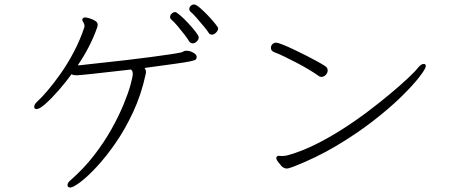

<svg xmlns="http://www.w3.org/2000/svg" viewBox="-20 -799 2040 859"><path d="M928 -644Q918 -644 913 -653Q907 -663 891.5 -681.5Q876 -700 859.5 -719Q843 -738 832 -747Q827 -751 827 -759Q827 -767 833.5 -773Q840 -779 848 -779Q857 -779 874.5 -764Q892 -749 911 -729Q930 -709 943 -692.5Q956 -676 956 -673Q956 -663 947 -653.5Q938 -644 928 -644ZM869 -632Q869 -622 860.5 -613.5Q852 -605 842 -605Q832 -605 825 -616Q820 -625 805.5 -644Q791 -663 774.5 -682.5Q758 -702 747 -711Q741 -716 741 -723Q741 -731 748 -738Q755 -745 764 -745Q769 -745 786 -730.5Q803 -716 822 -695.5Q841 -675 855 -657Q869 -639 869 -632ZM337 -507Q345 -508 376.5 -511.5Q408 -515 454 -520Q500 -525 552 -531Q604 -537 652.5 -543.5Q701 -550 738.5 -555.5Q776 -561 793 -565Q798 -567 802 -569.5Q806 -572 815 -572Q829 -572 844.5 -563.5Q860 -555 860 -544Q860 -537 856 -533Q852 -529 831 -524.5Q810 -520 762 -513.5Q714 -507 627 -495Q629 -492 631 -487.5Q633 -483 633 -477Q633 -474 632.5 -471Q632 -468 631 -464Q612 -376 576 -298.5Q540 -221 497 -159Q454 -97 412.5 -52.5Q371 -8 339 16Q307 40 294 40Q287 40 284 36Q282 32 282 29Q282 18 297 6Q356 -46 401.5 -105Q447 -164 479.5 -222.5Q512 -281 533 -332Q554 -383 564 -419.5Q574 -456 574 -470Q574 -478 571 -482Q568 -486 566 -488Q456 -475 393 -468.5Q330 -462 321 -462Q309 -462 300 -467Q274 -431 242.5 -395Q211 -359 184 -335Q157 -311 144 -311Q133 -311 133 -321Q133 -332 146 -344Q164 -360 191.5 -392Q219 -424 250.5 -468.5Q282 -513 310 -566Q338 -619 357 -676Q358 -678 358 -683Q358 -692 353 -699Q352 -701 350 -704.5Q348 -708 348 -711Q348 -714 350 -716Q353 -721 361 -721Q367 -721 380.5 -717Q394 -713 405.5 -706Q417 -699 417 -689Q417 -683 414 -674Q398 -629 376 -587Q354 -545 328 -507Z M1418 -455Q1411 -455 1406 -459Q1391 -470 1365.5 -485.5Q1340 -501 1310.5 -516.5Q1281 -532 1253 -545.5Q1225 -559 1206 -566Q1192 -572 1192 -585Q1192 -594 1198.5 -601Q1205 -608 1215 -608Q1223 -608 1244.5 -599.5Q1266 -591 1294.5 -577.5Q1323 -564 1351.5 -549.5Q1380 -535 1402.5 -522.5Q1425 -510 1435 -503Q1446 -496 1446 -484Q1446 -473 1437.5 -464Q1429 -455 1418 -455ZM1241 -54Q1234 -62 1225 -73.5Q1216 -85 1216 -93Q1216 -96 1219 -99Q1222 -102 1227 -102Q1230 -102 1233.5 -101.5Q1237 -101 1242 -101Q1247 -101 1255 -102Q1263 -103 1273 -106Q1329 -122 1389 -151.5Q1449 -181 1509.5 -219.5Q1570 -258 1625 -299.5Q1680 -341 1726.5 -380Q1773 -419 1805.5 -449.5Q1838 -480 1851 -497Q1864 -513 1876 -513Q1885 -513 1885 -503Q1885 -492 1856.5 -455Q1828 -418 1775.5 -366.5Q1723 -315 1649.5 -258Q1576 -201 1485.5 -147Q1395 -93 1292 -53Q1271 -45 1263 -45Q1253 -45 1241 -54Z"/></svg>

Font: Moon Stars Kai T HW Light
Style: Regular
Weight: 300
Designer: GuiWonder
Version: Version 1.101